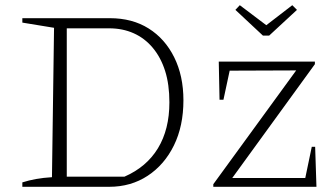

<svg xmlns="http://www.w3.org/2000/svg" viewBox="-20 -719 1278 739"><path d="M403 -649Q489 -649 552 -609.5Q615 -570 650.5 -498.5Q686 -427 686 -333Q686 -234 649.5 -159.5Q613 -85 548.5 -42.5Q484 0 400 0H66V-17Q91 -25 119 -30Q147 -35 180 -37L188 -612L66 -632V-649ZM459 -39Q544 -76 588 -148.5Q632 -221 632 -325Q632 -394 615.5 -446Q599 -498 568 -535Q537 -572 494.5 -591Q452 -610 400 -610H216L237 -630V-19L216 -39ZM801 0V-10L1120 -448L864 -447L840 -335H825L822 -482H1192V-472L874 -34H1155L1180 -154H1193L1198 0ZM992 -582 886 -681 903 -699 1005 -622 1105 -699 1123 -681 1016 -582Z"/></svg>

Font: Piazzolla Thin Thin
Style: Regular
Weight: 250
Version: Version 2.005